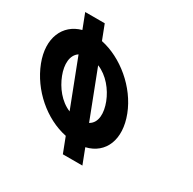

<svg xmlns="http://www.w3.org/2000/svg" viewBox="-317 -1090 1364 1360"><g transform="rotate(30 365.0 -410.0)"><path d="M416.3 -219.2 267.6 -605.2C350.8 -571.8 414 -492.2 444.7 -412.6C475.6 -332.4 475.5 -252.3 416.3 -219.2ZM255.9 -220.9C172.7 -254.9 113.8 -333.7 83.4 -412.5C53.6 -490.1 55.5 -567.7 108.8 -602.6ZM46 -765.6C-93.7 -728.1 -156.4 -587.3 -89.1 -412.5C-21.1 -236.1 142.2 -93.7 318.8 -57.6L366.4 66H526.2L478.9 -56.9C627 -91.8 685.7 -234.9 617.2 -412.5C549.1 -589.4 376.5 -731.5 205.3 -766.9L159.4 -886H-0.4Z"/></g></svg>

Font: Hussar
Style: BdOpOblFour
Weight: 700
Foundry: Cannot Into Space Fonts
Version: Version 2.00